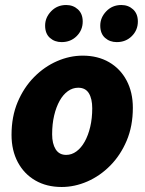

<svg xmlns="http://www.w3.org/2000/svg" viewBox="-20 -734 578 766"><path d="M226 12Q166 12 121 -14Q76 -40 51 -87Q26 -134 26 -196Q26 -269 50.5 -327Q75 -385 116 -426.5Q157 -468 207.5 -490Q258 -512 310 -512Q370 -512 415 -486Q460 -460 485 -413Q510 -366 510 -304Q510 -231 485.5 -173Q461 -115 420 -73.5Q379 -32 328.5 -10Q278 12 226 12ZM244 -116Q266 -116 285 -130Q304 -144 318 -169Q332 -194 340 -228Q348 -262 348 -302Q348 -340 334.5 -362Q321 -384 292 -384Q270 -384 251 -370.5Q232 -357 218 -332Q204 -307 196 -273Q188 -239 188 -198Q188 -161 202 -138.5Q216 -116 244 -116ZM226 -566Q198 -566 179 -583Q160 -600 160 -632Q160 -664 184 -689Q208 -714 244 -714Q272 -714 291 -696.5Q310 -679 310 -648Q310 -614 286 -590Q262 -566 226 -566ZM446 -566Q418 -566 399 -583Q380 -600 380 -632Q380 -664 404 -689Q428 -714 464 -714Q492 -714 511 -696.5Q530 -679 530 -648Q530 -614 506 -590Q482 -566 446 -566Z"/></svg>

Font: Source Sans 3 Black
Style: Italic
Weight: 900
Italic angle: -11°
Designer: Paul D. Hunt
Foundry: Adobe
Version: Version 3.052;hotconv 1.1.0;makeotfexe 2.6.0